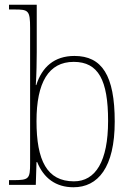

<svg xmlns="http://www.w3.org/2000/svg" viewBox="-20 -780 562 810"><path d="M290 10C393 10 464 -73 464 -267C464 -462 410 -544 294 -544C209 -544 157 -497 133 -421H131C134 -465 135 -523 135 -560V-760H18V-740H41C100 -740 107 -736 107 -662V-91C107 -25 102 -20 35 -20H18V0H131L134 -96H137C164 -29 215 10 290 10ZM292 -15C178 -15 134 -103 134 -269C134 -432 185 -519 291 -519C395 -519 436 -442 436 -270C436 -99 383 -15 292 -15Z"/></svg>

Font: Noto Serif Myanmar SemiCondensed Thin
Style: Regular
Weight: 100
Width: 4
Designer: Ben Mitchell and the Monotype Design Team
Foundry: Monotype Imaging Inc.
Version: Version 2.106